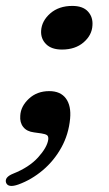

<svg xmlns="http://www.w3.org/2000/svg" viewBox="-46 -450 367 649"><path d="M69 -2.5Q44.5 -5.5 32.5 -20.8Q20.5 -36 22.5 -59Q24 -90.5 51.5 -116.2Q79 -142 120.5 -142Q158.5 -142 176.8 -117.2Q195 -92.5 191 -49Q186 4.5 161.2 49Q136.5 93.5 98.5 125.5Q60.5 157.5 16.5 173.5Q-18.5 186 -25.5 167.5Q-31.5 149 -1.5 137Q52.5 115.5 82.8 82Q113 48.5 117 22.5Q118.5 11 113 7Q107.5 3 94 1ZM163.5 -282.5Q128 -282.5 109.8 -300.8Q91.5 -319 93 -346Q95 -379.5 124 -404.8Q153 -430 198.5 -430Q234 -430 251.2 -411.2Q268.5 -392.5 266.5 -364.5Q265 -331.5 236.8 -307Q208.5 -282.5 163.5 -282.5Z"/></svg>

Font: Fraunces 72pt Soft SemiBold
Style: Italic
Weight: 600
Italic angle: -16°
Version: Version 1.000;[b76b70a41]